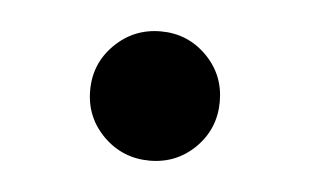

<svg xmlns="http://www.w3.org/2000/svg" viewBox="-27 -169 342 211"><g transform="rotate(5 143.5 -63.5)"><path d="M143.6 7.8Q113.8 7.8 92.8 -12.9Q71.8 -33.7 71.8 -63.5Q71.8 -93.3 92.8 -114Q113.8 -134.8 143.6 -134.8Q173.3 -134.8 194.1 -114Q214.8 -93.3 214.8 -63.5Q214.8 -33.7 194.1 -12.9Q173.3 7.8 143.6 7.8Z"/></g></svg>

Font: Inter 18pt Medium
Style: Regular
Weight: 500
Designer: Rasmus Andersson
Foundry: rsms
Version: Version 4.001;git-66647c0bb